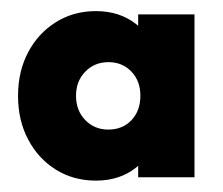

<svg xmlns="http://www.w3.org/2000/svg" viewBox="-20 -732 401 346"><path d="M153 -406.5Q112.5 -406.5 80.8 -426.2Q49 -446 30.8 -480.5Q12.5 -515 12.5 -559Q12.5 -603.4 30.7 -637.8Q48.9 -672.2 80.8 -692.1Q112.7 -712 153.1 -712Q195 -712 224.8 -689Q254.5 -666 259 -632V-486.5Q254.5 -453 225 -429.8Q195.5 -406.5 153 -406.5ZM175 -498.5Q201 -498.5 217 -515.5Q233 -532.5 233 -559.6Q233 -586 216.8 -603Q200.5 -620 175.5 -620Q150.2 -620 133.6 -602.8Q117 -585.6 117 -559.5Q117 -532.7 133.7 -515.6Q150.3 -498.5 175 -498.5ZM229 -412.5V-491L244 -562.5L229 -633.7V-706H330.5V-412.5Z"/></svg>

Font: Outfit Thin
Style: Regular
Weight: 100
Designer: Rodrigo Fuenzalida
Foundry: fragTYPE
Version: Version 1.000